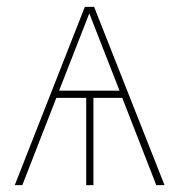

<svg xmlns="http://www.w3.org/2000/svg" viewBox="-20 -539 522 559"><path d="M336 -254H252V0H231V-254H144L45 0H23L227 -519H254L459 0H435ZM328 -275 240 -500 152 -275Z"/></svg>

Font: Fira Sans Thin
Style: Regular
Weight: 100
Designer: bBox Type GmbH & Carrois Corporate GbR & Edenspiekermann AG
Foundry: bBox Type GmbH & Carrois Corporate GbR & Edenspiekermann AG
Version: Version 4.301